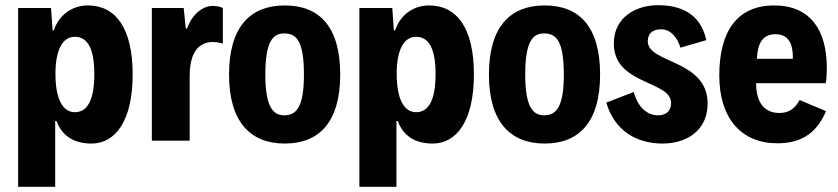

<svg xmlns="http://www.w3.org/2000/svg" viewBox="-20 -543 3236 741"><path d="M50 178H193V-76H198C219 -20 263 11 333 11C425 11 492 -76 492 -256C492 -435 426 -522 319 -522C257 -522 207 -484 188 -426H183L177 -512H50ZM269 -110C221 -110 194 -163 194 -258C194 -350 221 -401 269 -401C317 -401 344 -357 344 -258C344 -156 317 -110 269 -110Z M566 0H712V-248C712 -342 747 -379 799 -381C811 -381 825 -379 840 -375V-512C830 -518 817 -520 799 -520C763 -520 721 -488 702 -433H697L689 -512H566Z M1079 11C1212 11 1293 -72 1293 -255C1293 -441 1212 -522 1079 -522C947 -522 864 -441 864 -255C864 -72 947 11 1079 11ZM1077 -98C1034 -98 1004 -130 1004 -255C1004 -385 1034 -414 1077 -414C1124 -414 1153 -385 1153 -255C1153 -130 1124 -98 1077 -98Z M1367 178H1510V-76H1515C1536 -20 1580 11 1650 11C1742 11 1809 -76 1809 -256C1809 -435 1743 -522 1636 -522C1574 -522 1524 -484 1505 -426H1500L1494 -512H1367ZM1586 -110C1538 -110 1511 -163 1511 -258C1511 -350 1538 -401 1586 -401C1634 -401 1661 -357 1661 -258C1661 -156 1634 -110 1586 -110Z M2082 11C2215 11 2296 -72 2296 -255C2296 -441 2215 -522 2082 -522C1950 -522 1867 -441 1867 -255C1867 -72 1950 11 2082 11ZM2080 -98C2037 -98 2007 -130 2007 -255C2007 -385 2037 -414 2080 -414C2127 -414 2156 -385 2156 -255C2156 -130 2127 -98 2080 -98Z M2537 11C2633 11 2711 -42 2711 -143C2711 -231 2650 -270 2585 -300C2531 -325 2480 -343 2480 -384C2480 -417 2503 -430 2532 -430C2567 -430 2594 -400 2606 -359L2706 -388C2682 -498 2597 -523 2519 -523C2438 -523 2349 -479 2349 -375C2349 -290 2410 -256 2468 -229C2521 -204 2570 -187 2570 -145C2570 -112 2547 -98 2520 -98C2478 -98 2442 -128 2426 -188L2320 -147C2351 -40 2435 11 2537 11Z M2988 -107C2932 -107 2898 -145 2898 -222H3167C3170 -238 3171 -266 3171 -281C3171 -426 3108 -522 2968 -522C2819 -522 2756 -414 2756 -252C2756 -84 2843 10 2980 10C3062 10 3128 -20 3168 -114L3066 -157C3047 -121 3021 -107 2988 -107ZM2973 -411C3027 -411 3041 -368 3040 -316H2901C2904 -374 2922 -411 2973 -411Z"/></svg>

Font: Decalotype
Style: Bold
Weight: 700
Designer: Alfredo Marco Pradil
Foundry: Alfredo Marco Pradil
Version: Version 1.0